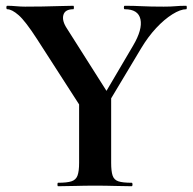

<svg xmlns="http://www.w3.org/2000/svg" viewBox="-20 -645 667 665"><path d="M318 -278 441 -487Q474 -543 466.5 -578Q459 -613 412 -613Q409 -613 409 -619Q409 -625 412 -625Q444 -625 472 -623.5Q500 -622 547 -622Q572 -622 587.5 -623.5Q603 -625 625 -625Q627 -625 627 -619Q627 -613 625 -613Q605 -613 577 -595.5Q549 -578 521 -548Q493 -518 469 -478L339 -261ZM260 -274 108 -510Q68 -572 44.5 -592.5Q21 -613 5 -613Q2 -613 2 -619Q2 -625 5 -625Q20 -625 36 -623.5Q52 -622 67 -622Q95 -622 127 -622.5Q159 -623 187.5 -624Q216 -625 234 -625Q236 -625 236 -619Q236 -613 234 -613Q205 -613 199.5 -593Q194 -573 212 -546L356 -319ZM254 -310 365 -319V-81Q365 -52 370 -37Q375 -22 390 -17Q405 -12 436 -12Q439 -12 439 -6Q439 0 436 0Q410 0 378.5 -1Q347 -2 309 -2Q273 -2 240 -1Q207 0 181 0Q179 0 179 -6Q179 -12 181 -12Q212 -12 227.5 -17Q243 -22 248.5 -37Q254 -52 254 -81Z"/></svg>

Font: Cormorant Light
Style: Regular
Weight: 300
Designer: Christian Thalmann (Catharsis Fonts)
Foundry: Catharsis Fonts
Version: Version 4.000